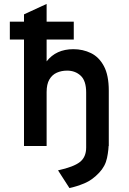

<svg xmlns="http://www.w3.org/2000/svg" viewBox="-20 -742 656 976"><path d="M333 214 275 124Q354.5 106.5 386.2 81.5Q418 56.5 418 8V-65H533V-26Q533 19 524 61.2Q515 103.5 484 136Q449 173.5 408.8 190Q368.5 206.5 333 214ZM102 0V-541H30V-632H102V-669L217 -722V-632H355V-541H217V-430Q241 -461 275 -476.5Q309 -492 353 -492Q401.5 -492 442.5 -472Q483.5 -452 508.2 -405.8Q533 -359.5 533 -281V0H418V-272Q418 -331.5 390.2 -357.2Q362.5 -383 321 -383Q292.5 -383 268.8 -372.5Q245 -362 231 -338Q217 -314 217 -274V0Z"/></svg>

Font: Overpass Mono Light
Style: Regular
Weight: 300
Monospace: yes
Designer: Delve Withrington, Dave Bailey
Foundry: Delve Fonts LLC
Version: Version 4.000